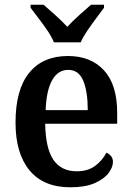

<svg xmlns="http://www.w3.org/2000/svg" viewBox="-20 -786 560 816"><path d="M279 10Q165 10 105.5 -62Q46 -134 46 -265Q46 -405 104 -476.5Q162 -548 269 -548Q366 -548 422 -487Q478 -426 478 -307V-260H172Q174 -154 207.5 -106Q241 -58 306 -58Q354 -58 385 -81.5Q416 -105 432 -137Q443 -133 451.5 -123Q460 -113 460 -98Q460 -75 441 -50Q422 -25 382 -7.5Q342 10 279 10ZM353 -318Q353 -396 334 -442.5Q315 -489 270 -489Q226 -489 201.5 -445Q177 -401 174 -318ZM209 -606Q200 -629 182 -655.5Q164 -682 144 -708Q124 -734 110 -753V-766H165Q187 -747 216 -721Q245 -695 266 -672Q287 -695 316 -721Q345 -747 367 -766H422V-753Q408 -734 388.5 -708Q369 -682 351 -655.5Q333 -629 323 -606Z"/></svg>

Font: Noto Serif Hebrew SemiCondensed SemiBold
Style: Regular
Weight: 600
Width: 4
Designer: Monotype Design Team
Foundry: Monotype Imaging Inc.
Version: Version 2.004; ttfautohint (v1.8.4.7-5d5b)